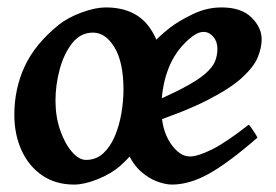

<svg xmlns="http://www.w3.org/2000/svg" viewBox="-20 -477 743 517"><path d="M684.6 -371.1Q684.6 -349.6 674.6 -324Q664.6 -298.3 632.8 -268.8Q601.1 -239.3 537.4 -206.8Q473.6 -174.3 366.7 -139.2Q366.7 -139.2 363.5 -148.7Q360.4 -158.2 359.1 -170.4Q357.9 -182.6 363.8 -189.9Q431.6 -218.3 471.9 -239.5Q512.2 -260.7 532.2 -278.1Q552.2 -295.4 558.8 -311.3Q565.4 -327.1 565.4 -345.7Q565.4 -365.2 554.2 -378.2Q543 -391.1 528.3 -391.1Q516.1 -391.1 502.9 -382.3Q489.7 -373.5 476.6 -359.9Q445.8 -328.6 430.2 -283.2Q414.6 -237.8 414.6 -184.1Q414.6 -128.4 438.7 -92Q462.9 -55.7 491.2 -55.7Q512.7 -55.7 551 -74.7Q589.4 -93.8 649.4 -141.1Q653.8 -138.2 662.8 -124Q671.9 -109.9 673.3 -106.4Q592.8 -36.6 541 -8.3Q489.3 20 442.9 20Q426.3 20 403.8 12Q381.3 3.9 359.6 -15.1Q337.9 -34.2 323.7 -66.7Q309.6 -99.1 309.6 -147.9Q309.6 -302.7 437.5 -402.3Q460.4 -419.9 498.3 -438.5Q536.1 -457 576.7 -457Q629.9 -457 657.2 -429.9Q684.6 -402.8 684.6 -371.1ZM418.5 -274.9Q418.5 -209.5 388.9 -145Q359.4 -80.6 304.2 -30.8Q279.8 -9.3 243.4 5.4Q207 20 179.7 20Q129.9 20 93.8 -4.6Q57.6 -29.3 38.1 -72Q18.6 -114.7 18.6 -168Q18.6 -237.8 46.4 -298.1Q74.2 -358.4 138.2 -410.2Q162.6 -429.7 199.7 -443.4Q236.8 -457 264.6 -457Q341.8 -457 380.1 -406.5Q418.5 -356 418.5 -274.9ZM312.5 -235.4Q312.5 -309.6 288.3 -349.4Q264.2 -389.2 230.5 -389.2Q196.8 -389.2 174.3 -360.6Q151.9 -332 140.6 -289.8Q129.4 -247.6 129.4 -206.1Q129.4 -162.6 142.1 -126.2Q154.8 -89.8 173.8 -68.1Q192.9 -46.4 211.4 -46.4Q238.8 -46.4 258.1 -64.2Q277.3 -82 289.3 -110.6Q301.3 -139.2 306.9 -172.1Q312.5 -205.1 312.5 -235.4Z"/></svg>

Font: Gentium Plus
Style: Bold Italic
Weight: 700
Italic angle: -8°
Designer: Victor Gaultney, Annie Olsen, Iska Routamaa, Becca Hirsbrunner
Foundry: SIL International
Version: Version 6.101